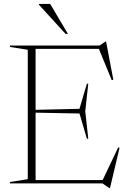

<svg xmlns="http://www.w3.org/2000/svg" viewBox="-20 -938 656 982"><path d="M431.5 -510 416 -369 431.5 -228.5H424.5L386.5 -357.5L150.5 -362V-376L386.5 -381.5L424.5 -510ZM559.5 -530.5 551.5 -528 482.5 -696 509.5 -688H123V-705H489L520 -726H522.5ZM501 -8.5 584.5 -184 591.5 -182 542.5 24H539L504 0H123V-17H523.5ZM31 0V-7L122 -21.5V-683.5L31 -698V-705H162V0ZM327.5 -764.5H315.5L179 -914V-918H236.5Z"/></svg>

Font: Newsreader 60pt ExtraLight
Style: Regular
Weight: 250
Designer: Hugues Gentile
Foundry: Production Type
Version: Version 1.003